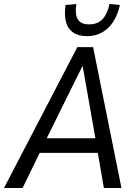

<svg xmlns="http://www.w3.org/2000/svg" viewBox="-42 -941 686 961"><path d="M-22 0 345 -705H424L566 0H478L443 -202L474 -176H126L170 -203L71 0ZM370 -609 182 -229 168 -249H456L439 -229L372 -609ZM393 -760Q351 -760 324.5 -778Q298 -796 288.5 -830.5Q279 -865 286 -916L340 -921Q332 -869 347.5 -844Q363 -819 404 -819Q446 -819 470.5 -844.5Q495 -870 506 -921L558 -916Q541 -840 498 -800Q455 -760 393 -760Z"/></svg>

Font: Nunito Sans 10pt Condensed Medium
Style: Italic
Weight: 500
Width: 3
Italic angle: -9°
Designer: Vernon Adams
Foundry: Vernon Adams
Version: Version 3.101;gftools[0.9.27]